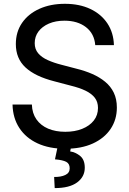

<svg xmlns="http://www.w3.org/2000/svg" viewBox="-20 -758 670 994"><path d="M317.9 12.2Q234.9 12.2 174.3 -15.9Q113.8 -43.9 80.1 -95.5Q46.4 -147 44.9 -216.8H145Q146.5 -171.4 168.7 -139.9Q190.9 -108.4 229.2 -92Q267.6 -75.7 317.9 -75.7Q367.7 -75.7 405.8 -91.1Q443.8 -106.4 465.6 -134Q487.3 -161.6 487.3 -199.2Q487.3 -230.5 470.7 -252Q454.1 -273.4 422.6 -288.6Q391.1 -303.7 345.2 -314.9L261.7 -336.9Q162.1 -362.3 112.1 -408.7Q62 -455.1 62 -529.8Q62 -592.8 94.2 -639.6Q126.5 -686.5 184.1 -712.4Q241.7 -738.3 315.9 -738.3Q391.1 -738.3 447.5 -711.7Q503.9 -685.1 535.9 -637Q567.9 -588.9 569.8 -524.4H473.1Q468.3 -584 425 -617.4Q381.8 -650.9 313.5 -650.9Q268.1 -650.9 233.4 -636Q198.7 -621.1 179.2 -595Q159.7 -568.8 159.7 -534.7Q159.7 -503.4 177.7 -482.2Q195.8 -460.9 227.3 -446.8Q258.8 -432.6 299.3 -422.4L376 -402.3Q419.9 -391.6 457.8 -375Q495.6 -358.4 524.4 -334.7Q553.2 -311 569.1 -278.1Q585 -245.1 585 -201.2Q585 -138.7 552.7 -90.6Q520.5 -42.5 460.7 -15.1Q400.9 12.2 317.9 12.2ZM279.3 -2.9H349.1L343.3 25.9Q372.1 30.3 395.5 49.8Q418.9 69.3 418.9 110.4Q418.9 157.2 379.2 186.5Q339.4 215.8 263.2 215.8L260.3 158.2Q295.4 158.7 318.1 147.9Q340.8 137.2 340.8 113.3Q340.8 89.4 322.8 79.8Q304.7 70.3 264.6 66.9Z"/></svg>

Font: Inter Cardless Tabular
Style: Regular
Weight: 400
Designer: Rasmus Andersson
Foundry: rsms
Version: Version 4.000;git-4fc901f